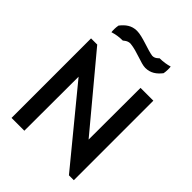

<svg xmlns="http://www.w3.org/2000/svg" viewBox="-255 -1050 1166 1166"><g transform="rotate(45 328.0 -466.5)"><path d="M439 -902C435 -899 420 -880 397 -881H396C351 -887 273 -923 224 -923C178 -923 148 -899 122 -866C118 -846 118 -820 120 -807C146 -815 171 -820 205 -820C209 -823 226 -841 251 -840H252C314 -834 380 -799 418 -799C464 -799 494 -822 520 -855C524 -875 524 -901 522 -914C498 -907 470 -902 439 -902ZM552 -10H594V-693H484L483 -248L112 -693H59V-10H169L170 -475Z"/></g></svg>

Font: Bluebird
Style: Li
Weight: 300
Designer: Jasper
Foundry: Cannot Into Space Fonts
Version: Version 0.98